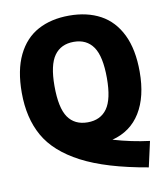

<svg xmlns="http://www.w3.org/2000/svg" viewBox="-97 -831 937 1081"><g transform="rotate(-10 371.0 -290.0)"><path d="M491 -19.5Q594.5 11 698 24L665.5 169.5Q428 129 289.5 56.5Q151 -16 92.5 -119.8Q34 -223.5 34 -368Q34 -497 75.5 -582.5Q117 -668 192.5 -709Q268 -750 371.5 -750Q474.5 -750 550 -709Q625.5 -668 667 -583Q708.5 -498 708.5 -370Q708.5 -227.5 653 -137.2Q597.5 -47 491 -19.5ZM371.5 -140Q445 -140 482.8 -193.2Q520.5 -246.5 520.5 -366.5Q520.5 -491 482.8 -545.5Q445 -600 371.5 -600Q298 -600 260 -546.8Q222 -493.5 222 -373.5Q222 -248.5 259.5 -194.2Q297 -140 371.5 -140Z"/></g></svg>

Font: Encode Sans Semi Condensed ExBd
Style: Regular
Weight: 800
Width: 4
Designer: Multiple Designers
Foundry: Impallari Type
Version: Version 2.000